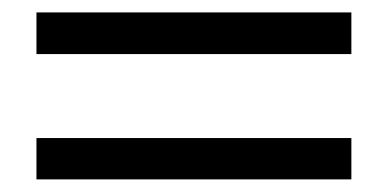

<svg xmlns="http://www.w3.org/2000/svg" viewBox="-20 -406 614 306"><path d="M540 -319.8V-386.2H38.1V-319.8ZM540 -120.1V-186H38.1V-120.1Z"/></svg>

Font: Galatia SIL
Style: Regular
Weight: 400
Designer: Development by SIL's NRSI team
Version: Version 2.1